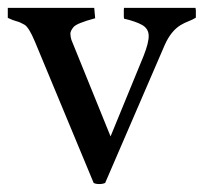

<svg xmlns="http://www.w3.org/2000/svg" viewBox="-31 -459 533 488"><path d="M208.5 -439 210.9 -412.6Q163.6 -399.9 155.8 -390.1Q147.9 -380.4 147.9 -373.5Q147.9 -366.7 150.4 -357.9L250 -112.3L334 -316.9Q347.7 -351.6 346.9 -369.1Q346.2 -386.7 329.8 -395.8Q313.5 -404.8 284.2 -411.6Q283.7 -414.1 283.7 -417V-434.1Q283.7 -437.5 284.2 -439H465.8Q466.8 -435.1 466.8 -431.6V-414.1Q458 -408.7 448.2 -405Q438.5 -401.4 427.7 -395Q403.3 -379.9 387.7 -344.7L236.3 5.9Q230.5 8.8 221.2 8.8Q211.9 8.8 207 5.9L57.6 -353.5Q42.5 -389.6 31.2 -396.2Q20 -402.8 11 -405Q2 -407.2 -11.2 -413.6V-439Z"/></svg>

Font: RadleyRegular
Style: Regular
Weight: 400
Designer: vernon adams
Foundry: vernon adams
Version: Version 1.000;PS 001.001;hotconv 1.0.56